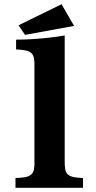

<svg xmlns="http://www.w3.org/2000/svg" viewBox="-20 -900 460 920"><path d="M274.9 -879.9 335 -775.9 100.1 -732.9 68.8 -778.8ZM54.2 -46.9Q83.5 -47.9 101.8 -51.5Q120.1 -55.2 129.9 -64Q139.6 -72.8 142.8 -88.9Q146 -105 145 -130.9V-579.1Q146 -604.5 142.8 -620.6Q139.6 -636.7 130.4 -645.5Q121.1 -654.3 103.3 -658.2Q85.4 -662.1 57.1 -663.1V-710Q91.8 -710 132.8 -712.4Q173.8 -714.8 215.1 -719.5Q256.3 -724.1 290 -730V-130.9Q289.6 -105.5 292.5 -89.4Q295.4 -73.2 304.7 -64.5Q314 -55.7 331.8 -51.8Q349.6 -47.9 377.9 -46.9V0H54.2Z"/></svg>

Font: BIZ UDPMincho
Style: Bold
Weight: 700
Designer: TypeBank Co., Ltd.
Foundry: Morisawa Inc.
Version: Version 1.06